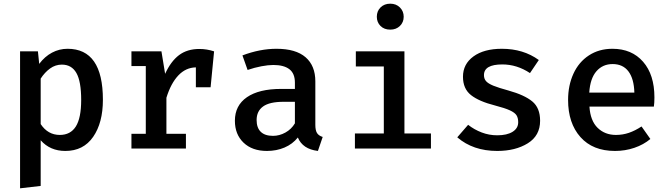

<svg xmlns="http://www.w3.org/2000/svg" viewBox="-20 -807 3640 1043"><path d="M539 -265Q539 -140 486 -63.5Q433 13 335 13Q252 13 201 -45V203L89 216V-528H186L193 -460Q223 -500 262.5 -521Q302 -542 347 -542Q539 -542 539 -265ZM201 -380V-133Q240 -74 305 -74Q363 -74 392 -120Q421 -166 421 -264Q421 -365 395 -410.5Q369 -456 316 -456Q281 -456 252 -435Q223 -414 201 -380Z M1143 -528 1124 -333H1044V-441Q989 -440 948.5 -397Q908 -354 884 -276V-80H990V0H694V-80H772V-448H694V-528H857L877 -406Q908 -474 952.5 -507.5Q997 -541 1063 -541Q1104 -541 1143 -528Z M1733 -63 1707 13Q1624 3 1598 -60Q1569 -24 1525.5 -5.5Q1482 13 1430 13Q1350 13 1303 -32Q1256 -77 1256 -151Q1256 -234 1321.5 -279Q1387 -324 1507 -324H1582V-358Q1582 -408 1552 -431Q1522 -454 1465 -454Q1437 -454 1400 -447Q1363 -440 1325 -427L1297 -506Q1392 -542 1482 -542Q1587 -542 1640 -496Q1693 -450 1693 -365V-129Q1693 -99 1702 -84.5Q1711 -70 1733 -63ZM1582 -137V-254H1520Q1444 -254 1409 -228.5Q1374 -203 1374 -155Q1374 -113 1396.5 -91Q1419 -69 1463 -69Q1498 -69 1530.5 -87Q1563 -105 1582 -137Z M2173 -716Q2173 -686 2152.5 -666Q2132 -646 2100 -646Q2067 -646 2047 -666Q2027 -686 2027 -716Q2027 -747 2047.5 -767Q2068 -787 2100 -787Q2132 -787 2152.5 -766.5Q2173 -746 2173 -716ZM2177 -82H2321V0H1908V-82H2065V-446H1913V-528H2177Z M2795 -143Q2795 -166 2786 -180.5Q2777 -195 2750 -207.5Q2723 -220 2669 -234Q2582 -256 2538.5 -290.5Q2495 -325 2495 -390Q2495 -459 2552 -500.5Q2609 -542 2706 -542Q2823 -542 2907 -481L2859 -410Q2788 -457 2709 -457Q2609 -457 2609 -399Q2609 -379 2620.5 -366Q2632 -353 2660 -341.5Q2688 -330 2743 -315Q2829 -291 2871.5 -256Q2914 -221 2914 -151Q2914 -70 2847 -28.5Q2780 13 2681 13Q2550 13 2464 -61L2523 -129Q2556 -103 2596.5 -87.5Q2637 -72 2681 -72Q2734 -72 2764.5 -91Q2795 -110 2795 -143Z M3326 -74Q3363 -74 3396.5 -85.5Q3430 -97 3465 -120L3513 -52Q3476 -21 3426 -4Q3376 13 3321 13Q3200 13 3133 -62.5Q3066 -138 3066 -264Q3066 -343 3095 -406.5Q3124 -470 3179 -506Q3234 -542 3307 -542Q3412 -542 3473.5 -471.5Q3535 -401 3535 -278Q3535 -248 3532 -228H3182Q3187 -151 3226.5 -112.5Q3266 -74 3326 -74ZM3181 -304H3426Q3424 -379 3394 -419Q3364 -459 3308 -459Q3254 -459 3220 -420Q3186 -381 3181 -304Z"/></svg>

Font: Fira Mono Medium
Style: Regular
Weight: 500
Designer: Carrois Corporate & Edenspiekermann AG
Foundry: Carrois Corporate GbR & Edenspiekermann AG
Version: Version 3.206